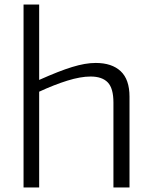

<svg xmlns="http://www.w3.org/2000/svg" viewBox="-20 -828 671 848"><path d="M84 -808H153V-475Q198 -495 233.5 -509Q269 -523 298.5 -532Q328 -541 353.5 -545.5Q379 -550 403 -550Q474 -550 513 -513.5Q552 -477 552 -401V0H481V-375Q481 -438 456 -464Q431 -490 380 -490Q336 -490 278 -472Q220 -454 153 -423V0H84Z"/></svg>

Font: Encode Sans Wide
Style: Light
Weight: 300
Designer: Pablo Impallari, Andres Torresi
Foundry: Pablo Impallari, Andres Torresi
Version: Version 1.000; ttfautohint (v1.00) -l 8 -r 50 -G 200 -x 14 -